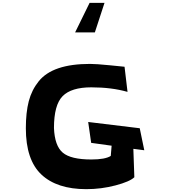

<svg xmlns="http://www.w3.org/2000/svg" viewBox="-20 -1313 1198 1352"><path d="M611 -1293H716L648 -1085H509ZM760 -215 766 -287 622 -307 601 -454 964 -410 996 -255 919 -265 926 -65Q894 -34 793.5 -7.5Q693 19 588 19Q381 19 271.5 -84Q162 -187 162 -410Q162 -521 182.5 -600Q203 -679 252.5 -740.5Q302 -802 392 -832.5Q482 -863 614 -863Q656 -863 752 -853.5Q848 -844 857 -843L878 -666Q766 -698 623 -698Q482 -698 421 -636Q360 -574 360 -412Q365 -286 422 -238Q479 -190 623 -190Q721 -190 760 -215Z"/></svg>

Font: OpenDyslexic
Style: Bold
Weight: 800
Designer: Abbie Gonzalez
Version: Version 0.920;hotconv 1.0.109;makeotfexe 2.5.65596